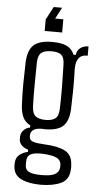

<svg xmlns="http://www.w3.org/2000/svg" viewBox="-62 -831 521 1028"><g transform="rotate(5 198.0 -317.0)"><path d="M197 160Q133 160 92.5 140.5Q52 121 49 76Q49 71 48.5 65.5Q48 60 49 55Q50 26 70.5 10.5Q91 -5 114 -9V-21Q67 -36 65 -72V-88Q66 -108 80.5 -122.5Q95 -137 114 -140V-152Q87 -165 74.5 -191Q62 -217 60 -257Q57 -316 57.5 -369.5Q58 -423 60 -487Q63 -552 93.5 -579.5Q124 -607 193 -607Q243 -607 271 -593.5Q299 -580 312 -549H324Q326 -572 343.5 -586Q361 -600 388 -600V-550H379Q354 -550 339.5 -531Q325 -512 325 -474Q327 -416 326.5 -362Q326 -308 324 -257Q321 -194 291.5 -166Q262 -138 193 -138Q188 -138 183.5 -138.5Q179 -139 175 -139Q144 -138 130.5 -127Q117 -116 117 -98V-92Q117 -72 137.5 -65.5Q158 -59 200 -57Q272 -54 310.5 -33.5Q349 -13 351 40Q353 52 351 65Q349 120 305.5 140Q262 160 197 160ZM193 -188Q227 -188 245 -201.5Q263 -215 264 -254Q266 -311 265.5 -368Q265 -425 263 -493Q262 -529 246.5 -543Q231 -557 193 -557Q155 -557 138 -542.5Q121 -528 120 -491Q119 -424 118.5 -368Q118 -312 120 -253Q122 -215 140 -201.5Q158 -188 193 -188ZM198 108Q245 108 267 97Q289 86 293 61Q294 51 293 40Q290 18 268 7.5Q246 -3 197 -6Q150 -8 129.5 3Q109 14 109 42V63Q109 87 129.5 97.5Q150 108 198 108ZM147 -662V-724L184 -794H229L197 -733H241V-662Z"/></g></svg>

Font: Big Shoulders Text Light
Style: Regular
Weight: 300
Designer: Patric King
Foundry: XO Type Co
Version: Version 1.000; ttfautohint (v1.8.2)